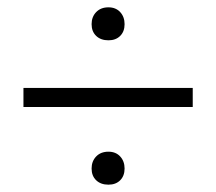

<svg xmlns="http://www.w3.org/2000/svg" viewBox="-20 -496 590 524"><path d="M276 -386Q255 -386 242.5 -398Q230 -410 230 -430Q230 -450 242.5 -463Q255 -476 276 -476Q296 -476 308 -463Q320 -450 320 -430Q320 -410 308 -398Q296 -386 276 -386ZM44 -204V-256H506V-204ZM276 8Q255 8 242.5 -4Q230 -16 230 -36Q230 -56 242.5 -69Q255 -82 276 -82Q296 -82 308 -69Q320 -56 320 -36Q320 -16 308 -4Q296 8 276 8Z"/></svg>

Font: EauTestInfant
Style: Regular
Weight: 400
Designer: Christian Thalmann (Catharsis Fonts)
Version: Version 0.001;PS 000.001;hotconv 1.0.88;makeotf.lib2.5.64775